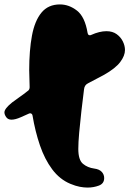

<svg xmlns="http://www.w3.org/2000/svg" viewBox="-24 -834 585 868"><path d="M372 14Q356 14 337 10.5Q318 7 294 -3Q246 -23 212 -68.5Q178 -114 156.5 -177Q135 -240 123 -312Q122 -318 117.5 -320.5Q113 -323 108 -321L70 -304Q45 -293 28 -293Q12 -293 4 -304.5Q-4 -316 -4 -326Q-4 -343 31 -371Q48 -384 65.5 -396Q83 -408 99 -421Q110 -427 110 -440Q110 -460 109 -478.5Q108 -497 108 -516Q108 -606 120.5 -673Q133 -740 163.5 -777Q194 -814 247 -814Q288 -814 324 -786Q360 -758 372 -685Q373 -678 378 -675.5Q383 -673 388 -676Q426 -693 457 -693Q485 -693 503.5 -679.5Q522 -666 531.5 -646.5Q541 -627 541 -608Q541 -582 519.5 -553.5Q498 -525 447 -496Q431 -487 413 -478Q395 -469 375 -458Q358 -450 356 -431Q350 -384 344 -332Q338 -280 334 -234.5Q330 -189 330 -161Q330 -111 351 -93.5Q372 -76 402 -72Q425 -69 436 -57Q447 -45 447 -29Q447 -4 423 5Q399 14 372 14Z"/></svg>

Font: Matemasie
Style: Regular
Weight: 400
Designer: Adam Yeo
Version: Version 1.001; ttfautohint (v1.8.4.7-5d5b)